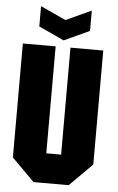

<svg xmlns="http://www.w3.org/2000/svg" viewBox="-60 -939 600 980"><g transform="rotate(5 240.0 -449.0)"><path d="M34 -116V-700H202V-152H278V-700H446V-116L330 0H150ZM370 -898V-794L240 -734L110 -794V-898L240 -838Z"/></g></svg>

Font: Tektur Condensed
Style: Bold
Weight: 700
Width: 3
Designer: Adam Jagosz
Foundry: Adam Jagosz
Version: Version 1.005;gftools[0.9.30]